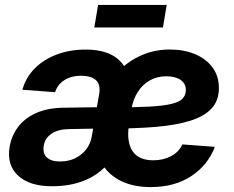

<svg xmlns="http://www.w3.org/2000/svg" viewBox="-20 -759 962 791"><path d="M193.6 8.3Q101.7 8.3 54.4 -35.6Q7.2 -79.6 19.6 -154Q27.3 -199.5 54.2 -235.6Q81.2 -271.7 128.3 -293.1Q175.4 -314.4 243 -315.2Q268.8 -315.5 293.3 -316Q317.8 -316.5 344.1 -316.8Q370.3 -317 401.1 -317.3L388.9 -229.4Q357.6 -229.1 325.4 -228.3Q293.2 -227.6 263.1 -227.1Q219.1 -226.5 192.2 -208.2Q165.3 -189.8 160.3 -159.4Q155.1 -127 172.9 -110.4Q190.8 -93.7 226.9 -93.7Q262.6 -93.7 290.1 -107.3Q317.7 -121 335.3 -144Q352.9 -167.1 357.8 -195.6L388.4 -370.6Q395.2 -408.4 376.5 -427.7Q357.8 -446.9 312.5 -446.9Q286.5 -446.9 264.8 -438.6Q243 -430.2 228.2 -415.2Q213.3 -400.2 207 -379.2L72.3 -389.2Q86.2 -439.6 122.8 -476.7Q159.3 -513.8 213.4 -534.3Q267.5 -554.8 333 -554.8Q396.4 -554.8 438.4 -533.6Q480.4 -512.4 498.3 -472.9Q516.2 -433.4 506.9 -378.5L472.1 -168.1L464.1 -161.2Q449.8 -110.2 413.2 -72.1Q376.7 -34 321.2 -12.8Q265.7 8.3 193.6 8.3ZM600.9 11.7Q522.7 11.7 468.5 -18.6Q414.2 -49 388.7 -105.9Q363.3 -162.9 371.2 -242.1Q376.7 -309.8 402.1 -367Q427.4 -424.1 468.8 -466.3Q510.1 -508.4 563.8 -531.7Q617.4 -555 680 -555Q737.7 -555 783.4 -535.9Q829.1 -516.8 855.4 -481.2Q881.8 -445.7 881.8 -396Q881.8 -345.1 852 -312.5Q822.3 -279.9 764.2 -261.7Q706.1 -243.4 621.2 -236.2Q536.3 -229.1 425.5 -229.1L440.7 -316.6Q534.2 -316.6 593.9 -319.7Q653.6 -322.9 686.6 -331Q719.6 -339.1 732.6 -353.2Q745.6 -367.2 745.6 -388.8Q745.6 -414.7 724 -429.7Q702.4 -444.7 664.9 -444.7Q627.6 -444.7 597.8 -428.1Q567.9 -411.5 548.2 -381Q528.5 -350.6 521.3 -308.7Q517.7 -287.3 514.7 -268.2Q511.6 -249.1 509.9 -233.9Q508.1 -218.6 508.1 -208.2Q508.1 -153.7 534.2 -126.2Q560.3 -98.6 611.6 -98.6Q653.7 -98.6 685.9 -116.3Q718.1 -134 731.3 -164.1L865.3 -154Q836.1 -78.2 767.8 -33.3Q699.6 11.7 600.9 11.7ZM666.9 -738.8 651.2 -645.8H368.5L384.2 -738.8Z"/></svg>

Font: Inter Variable
Style: Italic
Weight: 400
Italic angle: -9.39999°
Designer: Rasmus Andersson
Foundry: rsms
Version: Version 4.001;git-9221beed3